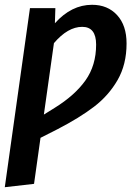

<svg xmlns="http://www.w3.org/2000/svg" viewBox="-22 -563 574 801"><path d="M506 -382Q506 -294 468.5 -229Q431 -164 370 -117.5Q309 -71 218 -24L147 12L120 204L-2 218L103 -529H209L207 -466Q276 -543 362 -543Q427 -543 466.5 -500Q506 -457 506 -382ZM379 -377Q379 -451 321 -451Q261 -451 203 -383L161 -85L206 -113Q290 -165 334.5 -227.5Q379 -290 379 -377Z"/></svg>

Font: Fira Sans Condensed Medium
Style: Italic
Weight: 500
Width: 3
Italic angle: -8°
Designer: bBox Type GmbH & Carrois Corporate GbR & Edenspiekermann AG
Foundry: bBox Type GmbH & Carrois Corporate GbR & Edenspiekermann AG
Version: Version 4.301